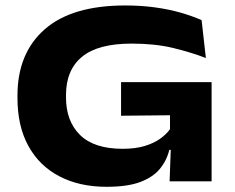

<svg xmlns="http://www.w3.org/2000/svg" viewBox="-20 -680 883 720"><path d="M380 20.5Q278 20.5 202.8 -18.8Q127.5 -58 86.5 -132.5Q45.5 -207 45.5 -313V-321.5Q45.5 -480.5 147.5 -570Q249.5 -659.5 449.5 -659.5Q510 -659.5 562 -652.2Q614 -645 657.5 -632.5Q701 -620 736 -604.5L752 -462.5Q694.5 -484.5 627.5 -500.5Q560.5 -516.5 473.5 -516.5Q347.5 -516.5 287.5 -467Q227.5 -417.5 227.5 -323.5V-315Q227.5 -225.5 280.2 -173.8Q333 -122 440 -122Q487 -122 521.5 -132.2Q556 -142.5 579.8 -159.2Q603.5 -176 617.5 -195.5V-288L637 -248L434 -246V-372H773.5V-118H615Q605 -77.5 579 -46.2Q553 -15 505.2 2.8Q457.5 20.5 380 20.5ZM621.5 -151H773.5V0H616Z"/></svg>

Font: Anek Latin Expanded
Style: Bold
Weight: 700
Width: 7
Designer: Yesha Goshar
Foundry: Ek Type
Version: Version 1.003